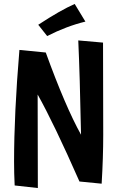

<svg xmlns="http://www.w3.org/2000/svg" viewBox="-20 -919 584 969"><path d="M500 -704 501 -239Q501 -124 493 8L381 -3Q252 -296 170 -442Q171 -294 171 30L54 17Q51 -45 51 -103Q51 -345 78 -667L211 -654Q310 -381 389 -239Q383 -541 375 -715ZM218 -737 173 -794Q286 -868 357 -899L411 -810Q316 -787 218 -737Z"/></svg>

Font: Boogaloo
Style: Regular
Weight: 400
Designer: John Vargas Beltran
Foundry: John Vargas Beltran
Version: Version 1.002